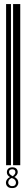

<svg xmlns="http://www.w3.org/2000/svg" viewBox="-20 -832 122 967"><path d="M10.7 0V-811.5H35.2V0ZM45.9 0V-811.5H82V0ZM41 115.2Q31.2 115.2 24.4 112.3Q17.6 108.4 13.7 102.5Q9.8 95.7 9.8 87.9Q9.8 79.1 15.6 71.3Q21.5 63.5 30.3 59.6Q23.4 55.7 18.6 49.8Q14.6 43 14.6 36.1Q14.6 24.4 21.5 17.6Q29.3 10.7 42 10.7Q55.7 10.7 62.5 17.6Q69.3 24.4 69.3 35.2Q69.3 42 64.5 48.8Q59.6 55.7 52.7 59.6Q61.5 63.5 67.4 71.3Q72.3 79.1 72.3 87.9Q72.3 95.7 68.4 101.6Q64.5 108.4 57.6 112.3Q50.8 115.2 41 115.2ZM43.9 55.7Q49.8 51.8 53.7 45.9Q57.6 41 57.6 35.2Q57.6 28.3 53.7 24.4Q48.8 20.5 42 20.5Q34.2 20.5 29.3 24.4Q25.4 28.3 25.4 34.2Q25.4 41 30.3 45.9Q34.2 49.8 43.9 55.7ZM41 105.5Q50.8 105.5 55.7 100.6Q60.5 95.7 60.5 87.9Q60.5 80.1 54.7 73.2Q48.8 67.4 39.1 64.5Q31.2 67.4 26.4 73.2Q21.5 80.1 21.5 86.9Q21.5 94.7 27.3 99.6Q32.2 105.5 41 105.5Z"/></svg>

Font: Libre Barcode EAN13 Text
Style: Regular
Weight: 400
Version: Version 1.008; ttfautohint (v1.8.3)